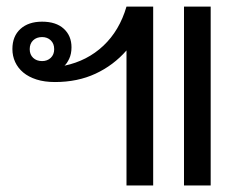

<svg xmlns="http://www.w3.org/2000/svg" viewBox="-20 -570 757 590"><path d="M368.7 0V-415Q328.6 -369.1 273.4 -343.5Q218.3 -317.9 148.9 -317.9Q116.7 -317.9 92.3 -325.7Q67.9 -333.5 51.5 -347.2Q35.2 -360.8 26.6 -379.4Q18.1 -397.9 18.1 -419.4Q18.1 -458.5 42.7 -481Q67.4 -503.4 109.4 -503.4Q152.3 -503.4 176 -481.7Q199.7 -460 199.7 -424.8Q199.7 -404.3 192.6 -389.4Q185.5 -374.5 178.2 -368.2Q248 -382.8 297.6 -429.4Q347.2 -476.1 368.7 -549.8H450.7V0ZM545.4 0V-549.8H627.4V0ZM71.3 -418.9Q71.3 -402.3 81.8 -392.3Q92.3 -382.3 109.4 -382.3Q125.5 -382.3 136 -392.3Q146.5 -402.3 146.5 -418.9Q146.5 -436 136 -446Q125.5 -456.1 109.4 -456.1Q92.3 -456.1 81.8 -446Q71.3 -436 71.3 -418.9Z"/></svg>

Font: Noboto
Style: Regular
Weight: 400
Designer: Google
Version: Version 2.001101; 2014